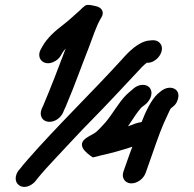

<svg xmlns="http://www.w3.org/2000/svg" viewBox="-20 -751 786 777"><path d="M665 -396C652 -395 641 -390 630 -381L618 -371C592 -347 569 -299 553 -257C533 -254 522 -249 504 -242C503 -242 502 -241 498 -240C511 -258 526 -283 539 -300C547 -310 551 -316 560 -322L569 -329C584 -341 603 -371 587 -394C573 -414 542 -410 523 -395L515 -388C507 -381 498 -374 491 -367C460 -336 436 -290 407 -256C396 -244 380 -226 368 -216C348 -200 298 -188 315 -152C322 -138 344 -121 356 -114C367 -116 377 -119 388 -122C430 -131 476 -144 515 -157L516 -158C513 -149 509 -139 505 -129L480 -58C470 -31 486 -11 508 -9C536 -7 561 -29 569 -50L594 -121C621 -198 633 -234 661 -292C665 -301 668 -307 671 -312L682 -321C693 -330 698 -341 701 -354C707 -380 690 -397 665 -396ZM626 -578C618 -586 608 -589 595 -588L584 -587C541 -583 500 -541 472 -509C351 -376 209 -239 91 -104C77 -88 67 -76 62 -69L55 -61C40 -41 38 -13 59 0C84 15 113 -4 125 -20L132 -29C154 -56 176 -80 207 -113C251 -159 304 -218 351 -265C415 -330 476 -396 536 -460C551 -477 561 -487 574 -497H581C594 -498 605 -504 616 -514C632 -529 645 -558 626 -578ZM196 -500C209 -506 219 -514 226 -526L231 -535C232 -538 241 -550 246 -555C217 -478 186 -397 155 -324L149 -311C138 -285 150 -263 171 -259C200 -253 226 -275 235 -295L240 -307C245 -316 248 -325 251 -332C281 -402 309 -482 338 -555C355 -598 368 -644 390 -680C404 -702 391 -720 372 -725C359 -728 332 -736 323 -727C316 -722 310 -716 303 -709C281 -690 260 -669 236 -651C204 -627 170 -597 151 -562L146 -553C124 -516 156 -482 196 -500Z"/></svg>

Font: Dictator
Style: Ita
Weight: 500
Version: Version MIL.1277